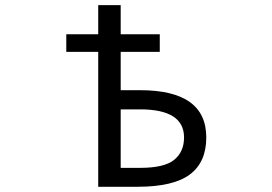

<svg xmlns="http://www.w3.org/2000/svg" viewBox="-20 -712 1040 734"><path d="M441.4 -367.2H515.6Q768.6 -367.2 768.6 -186.5Q768.6 -91.8 705.6 -44.9Q642.6 2 505.9 2H355.5V-513.7H233.4V-581.1H355.5V-692.4H441.4V-581.1H590.8V-513.7H441.4ZM441.4 -70.3H515.6Q608.4 -70.3 646 -101.1Q683.6 -131.8 683.6 -186.5Q683.6 -293.9 515.6 -293.9H441.4Z"/></svg>

Font: Gen Shin Gothic Monospace Regular
Style: Regular
Weight: 400
Designer: [Source Han Sans]
Ryoko NISHIZUKA  (kana & ideographs); Paul D. Hunt (Latin, Greek & Cyrillic); Wenlong ZHANG  (bopomofo
Version: Version 1.002.20150607